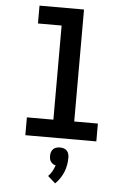

<svg xmlns="http://www.w3.org/2000/svg" viewBox="-64 -781 727 1083"><g transform="rotate(5 300.0 -239.5)"><path d="M99 0V-101H249V-634H115V-735H367V-101H501V0ZM290 256 247 218Q260 205 269 189Q278 173 284 155Q275 153 268 148Q261 143 256 136Q251 129 249.5 121Q248 113 248 104Q248 94 251 83.5Q254 73 261.5 65.5Q269 58 279 55Q289 52 300 52Q311 52 321 55Q331 58 338.5 65.5Q346 73 349 83.5Q352 94 352 104Q352 125 348.5 146Q345 167 337 186.5Q329 206 317 224Q305 242 290 256Z"/></g></svg>

Font: Iosevka Fixed Extended
Style: Bold
Weight: 700
Width: 7
Monospace: yes
Designer: Belleve Invis
Foundry: Belleve Invis
Version: Version 24.1.1; ttfautohint (v1.8.4)